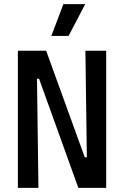

<svg xmlns="http://www.w3.org/2000/svg" viewBox="-20 -904 596 924"><path d="M66 0V-660H202L388 -147H398L391 -660H491V0H357L168 -525H158L165 0ZM310 -731H227L285 -884H390Z"/></svg>

Font: Bricolage Grotesque 12pt Condensed Medium
Style: Regular
Weight: 500
Width: 3
Designer: Mathieu Triay
Foundry: Atelier Triay
Version: Version 1.001; ttfautohint (v1.8.4.7-5d5b);gftools[0.9.33.de